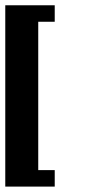

<svg xmlns="http://www.w3.org/2000/svg" viewBox="-20 -645 352 728"><path d="M187.5 62.5V0H125V-562.5H187.5V-625H0V62.5Z"/></svg>

Font: Chicago Kare
Style: Regular
Weight: 400
Designer: Duane King
Version: Version 1.001;hotconv 1.0.109;makeotfexe 2.5.65596